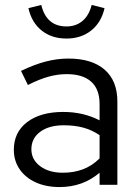

<svg xmlns="http://www.w3.org/2000/svg" viewBox="-20 -748 556 777"><path d="M221 9Q166 9 124.5 -10Q83 -29 59.5 -63Q36 -97 36 -142Q36 -213 90 -254Q144 -295 236 -295Q317 -295 383 -261V-327Q383 -387 349 -417.5Q315 -448 250 -448Q213 -448 175.5 -437.5Q138 -427 93 -404L65 -461Q119 -487 165 -499Q211 -511 257 -511Q352 -511 403.5 -466Q455 -421 455 -337V0H383V-49Q349 -20 308.5 -5.5Q268 9 221 9ZM107 -144Q107 -102 142.5 -75.5Q178 -49 234 -49Q279 -49 316 -63Q353 -77 383 -107V-201Q352 -222 317 -231.5Q282 -241 238 -241Q178 -241 142.5 -214.5Q107 -188 107 -144ZM249 -592Q189 -592 148.5 -624.5Q108 -657 95 -715L147 -728Q168 -641 249 -641Q287 -641 313.5 -663Q340 -685 351 -728L403 -715Q390 -657 349 -624.5Q308 -592 249 -592Z"/></svg>

Font: Red Hat Display VF
Style: Regular
Weight: 300
Designer: Pentagram, MCKL
Foundry: Pentagram, MCKL
Version: Version 1.023